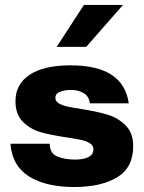

<svg xmlns="http://www.w3.org/2000/svg" viewBox="-20 -751 588 782"><path d="M22.5 -165.5H182.6Q182.6 -126.5 213.1 -113.8Q243.7 -101.1 286.1 -101.1Q320.3 -101.1 340.3 -111.3Q360.4 -121.6 360.4 -143.1Q360.4 -158.2 346.4 -167.2Q332.5 -176.3 311.5 -180.9Q290.5 -185.5 251 -191.4Q187.5 -200.7 145.8 -212.6Q104 -224.6 73.5 -254.6Q43 -284.7 43 -338.9Q43 -408.2 100.8 -446.5Q158.7 -484.9 267.6 -484.9Q482.9 -484.9 504.4 -330.1H346.2Q342.3 -359.4 320.1 -372.1Q297.9 -384.8 269 -384.8Q245.1 -384.8 225.3 -377.4Q205.6 -370.1 205.6 -352.5Q205.6 -338.9 218.8 -330.6Q231.9 -322.3 252.9 -317.4Q273.9 -312.5 310.5 -307.1Q375 -296.9 417.5 -284.2Q460 -271.5 491.2 -240.7Q522.5 -210 522.5 -155.8Q522.5 -67.9 456.8 -28.6Q391.1 10.7 282.7 10.7Q167 10.7 98.1 -32.5Q29.3 -75.7 22.5 -165.5ZM321.8 -731H481L331.1 -560.1H210.9Z"/></svg>

Font: Glacial Indifference
Style: Bold
Weight: 700
Designer: Alfredo Marco Pradil
Foundry: Alfredo Marco Pradil
Version: Version 1.312